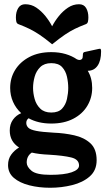

<svg xmlns="http://www.w3.org/2000/svg" viewBox="-20 -697 499 906"><path d="M445 -466Q449 -467 452 -467Q457 -467 457 -454Q457 -411 440.5 -387Q424 -363 394 -363Q415 -329 415 -282Q415 -236 392 -197.5Q369 -159 325.5 -136.5Q282 -114 222 -114Q160 -114 115 -139Q104 -131 104 -117Q104 -104 113.5 -94.5Q123 -85 150.5 -79.5Q178 -74 232 -71Q284 -69 330.5 -58.5Q377 -48 406.5 -21Q436 6 436 59Q436 107 403.5 135.5Q371 164 320.5 176.5Q270 189 217 189Q164 189 118.5 177.5Q73 166 45.5 142.5Q18 119 18 82Q18 53 33 32.5Q48 12 70 -1Q26 -29 26 -81Q26 -111 41 -132Q56 -153 80 -163Q55 -186 41.5 -216.5Q28 -247 28 -282Q28 -329 51.5 -367Q75 -405 118.5 -428Q162 -451 222 -451Q259 -451 289.5 -442Q320 -433 343 -417Q347 -415 350.5 -414.5Q354 -414 356 -414Q362 -414 366.5 -418.5Q371 -423 371 -436V-439Q371 -451 381 -452ZM222 -399Q189 -399 170 -380.5Q151 -362 143.5 -335Q136 -308 136 -282Q136 -257 143.5 -230Q151 -203 170 -184.5Q189 -166 222 -166Q256 -166 273 -184.5Q290 -203 296 -230Q302 -257 302 -282Q302 -308 296 -335Q290 -362 273 -380.5Q256 -399 222 -399ZM218 128Q283 128 318 116Q353 104 353 84Q353 55 316 46Q279 37 212 33Q188 32 167.5 29.5Q147 27 130 23Q106 39 106 70Q106 90 129 109Q152 128 218 128ZM226 -573Q239 -598 258 -621.5Q277 -645 301 -661Q325 -677 353 -677Q376 -677 386.5 -659Q397 -641 397 -615Q397 -604 395 -595Q393 -586 385 -583Q356 -572 333.5 -561Q311 -550 286.5 -533.5Q262 -517 226 -488Q191 -517 166 -533.5Q141 -550 118.5 -561Q96 -572 67 -583Q59 -586 57 -595Q55 -604 55 -615Q55 -641 66 -659Q77 -677 99 -677Q128 -677 151.5 -661Q175 -645 194 -621.5Q213 -598 226 -573Z"/></svg>

Font: Young Serif
Style: Regular
Weight: 400
Designer: Bastien Sozeau
Foundry: NBR — Bastien Sozeau
Version: Version 3.004; ttfautohint (v1.8.4.7-5d5b);gftools[0.9.33]